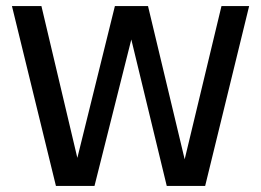

<svg xmlns="http://www.w3.org/2000/svg" viewBox="-20 -615 863 635"><path d="M165 0 19.5 -595H117L249.5 -35H221.5L360 -595H469.5L603.5 -35H578L712.5 -595H804L658.5 0H531.5L403 -531H426L292.5 0Z"/></svg>

Font: Encode Sans SC Condensed Medium
Style: Regular
Weight: 500
Width: 3
Designer: Multiple Designers
Foundry: Impallari Type
Version: Version 3.002